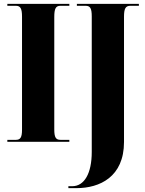

<svg xmlns="http://www.w3.org/2000/svg" viewBox="-20 -734 752 994"><path d="M18 0H339V-10H293C269 -10 261 -23 261 -64V-646C261 -690 269 -704 293 -704H339V-714H18V-704H62C86 -704 94 -690 94 -647V-63C94 -23 86 -10 62 -10H18ZM334 240H376C496 240 622 182 622 1V-647C622 -690 630 -704 655 -704H699V-714H378V-704H423C447 -704 455 -691 455 -649V53C455 163 417 230 354 230H334Z"/></svg>

Font: Noto Serif Display ExtraCondensed Black
Style: Regular
Weight: 900
Width: 2
Designer: Monotype Design Team
Foundry: Monotype Imaging Inc.
Version: Version 2.009